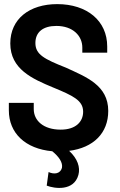

<svg xmlns="http://www.w3.org/2000/svg" viewBox="-20 -728 583 933"><path d="M216 108 207 174C245 189 339 202 361 122C371 85 357 43 316 5C434 -10 506 -81 506 -189C506 -314 398 -354 301 -399C195 -441 152 -463 152 -519C152 -572 189 -602 254 -602C334 -602 380 -554 380 -497V-472H501V-502C501 -627 403 -708 258 -708C123 -708 30 -636 30 -517C30 -392 137 -345 238 -303C335 -263 384 -240 384 -185C384 -138 350 -98 275 -98C191 -98 144 -142 144 -198V-228H23V-192C23 -81 103 -5 234 7C267 34 286 62 281 88C273 116 244 121 216 108Z"/></svg>

Font: Vanilla Cream
Style: Bold
Weight: 700
Designer: Jeremy Tribby, Jinavaṁso
Foundry: Tribby Type
Version: Version 1.422;Glyphs 3.1.2 (3151)